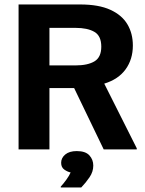

<svg xmlns="http://www.w3.org/2000/svg" viewBox="-20 -670 648 861"><path d="M201.7 0H63.3V-650H339.2Q422.5 -650 474.6 -626.2Q526.7 -602.5 551.2 -561.2Q575.8 -520 575.8 -465.8Q575.8 -404.2 543.3 -359.2Q510.8 -314.2 447.5 -295L593.3 -5V0H445L312.5 -275H201.7ZM201.7 -545V-376.7H319.2Q373.3 -376.7 403.8 -395Q434.2 -413.3 434.2 -460.8Q434.2 -509.2 403.3 -527.1Q372.5 -545 319.2 -545ZM344.2 170.8H252.5V166.7Q264.2 154.2 277.5 135.8Q290.8 117.5 296.7 103.3Q283.3 100.8 268.8 90.8Q254.2 80.8 254.2 60Q254.2 38.3 272.5 22.9Q290.8 7.5 324.2 7.5Q363.3 7.5 380.8 26.7Q398.3 45.8 398.3 72.5Q398.3 100 381.7 124.6Q365 149.2 344.2 170.8Z"/></svg>

Font: Familjen Grotesk Variable
Style: Regular
Weight: 400
Designer: Anders Wikstroem, Jonas Baeckman, Matilda Gysing, Kristian Moeller
Foundry: Familjen STHLM AB
Version: Version 2.000